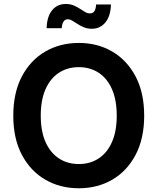

<svg xmlns="http://www.w3.org/2000/svg" viewBox="-20 -958 810 987"><path d="M385.3 9.8Q289.1 9.8 212.9 -34.4Q136.7 -78.6 92.5 -162.1Q48.3 -245.6 48.3 -363.3Q48.3 -481.4 92.5 -565.2Q136.7 -648.9 212.9 -693.1Q289.1 -737.3 385.3 -737.3Q481 -737.3 556.9 -693.1Q632.8 -648.9 677 -565.2Q721.2 -481.4 721.2 -363.3Q721.2 -245.6 677 -161.9Q632.8 -78.1 556.9 -34.2Q481 9.8 385.3 9.8ZM385.3 -114.7Q442.9 -114.7 486.8 -143.3Q530.8 -171.9 555.4 -227.5Q580.1 -283.2 580.1 -363.3Q580.1 -444.3 555.4 -500Q530.8 -555.7 486.8 -584.2Q442.9 -612.8 385.3 -612.8Q327.1 -612.8 283 -584Q238.8 -555.2 214.1 -499.5Q189.5 -443.8 189.5 -363.3Q189.5 -283.2 214.1 -227.8Q238.8 -172.4 283 -143.6Q327.1 -114.7 385.3 -114.7ZM452.6 -810.1Q430.2 -810.1 412.1 -817.4Q394 -824.7 379.2 -834.5Q364.3 -844.2 351.8 -851.6Q339.4 -858.9 328.1 -858.9Q313.5 -858.9 305.9 -845.9Q298.3 -833 297.4 -813H219.7Q221.2 -872.1 247.6 -904.8Q273.9 -937.5 317.9 -937.5Q340.8 -937.5 358.4 -930.2Q376 -922.9 390.4 -913.3Q404.8 -903.8 417.2 -896.5Q429.7 -889.2 441.9 -889.2Q458 -889.2 465.3 -900.6Q472.7 -912.1 474.1 -935.1H550.3Q548.8 -876 522 -843Q495.1 -810.1 452.6 -810.1Z"/></svg>

Font: Inter Cardless
Style: Bold
Weight: 700
Designer: Rasmus Andersson
Foundry: rsms
Version: Version 4.001;git-9221beed3